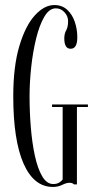

<svg xmlns="http://www.w3.org/2000/svg" viewBox="-20 -730 381 760"><path d="M189.5 10Q114 10 73.2 -82.5Q32.5 -175 32.5 -349Q32.5 -467 56.5 -547.5Q80.5 -628 117.8 -669Q155 -710 195 -710Q225.5 -710 245.8 -691.5Q266 -673 276 -643.8Q286 -614.5 286 -582Q286 -537 259.5 -537Q234.5 -537 234.5 -578Q234.5 -597 242 -610Q249.5 -623 249.5 -646.5Q249.5 -666 235.2 -681.5Q221 -697 201 -697Q175 -697 155.5 -663.8Q136 -630.5 123 -577.5Q110 -524.5 103.5 -464Q97 -403.5 97 -349Q97 -287.5 102 -226Q107 -164.5 118 -113.8Q129 -63 147 -32.2Q165 -1.5 191 -1.5Q204.5 -1.5 214 -7.2Q223.5 -13 228 -19.5V-306.5H186V-316.5H328V-306.5H284.5V0H273Q272.5 -1 268.2 -3.8Q264 -6.5 254.5 -6.5Q243 -6.5 226.2 1.8Q209.5 10 189.5 10Z"/></svg>

Font: Imbue 100pt Light
Style: Regular
Weight: 300
Designer: Tyler Finck
Foundry: Etcetera Type Company
Version: Version 1.102; ttfautohint (v1.8.3)